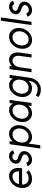

<svg xmlns="http://www.w3.org/2000/svg" viewBox="1696 -2436 953 4384"><g transform="rotate(-90 2172.0 -243.5)"><path d="M522 -215 526 -250Q543 -363 494 -437Q445 -512 346 -512Q244 -512 167 -436Q89 -359 74 -250Q59 -140 115 -64Q172 12 274 12Q395 12 477 -63L433 -120Q374 -66 285 -66Q223 -66 185 -109Q167 -130 158 -156.5Q149 -183 149 -215ZM334 -435Q395 -435 425 -394Q454 -352 452 -287H159Q177 -352 223 -392Q273 -435 334 -435Z M931 -419Q921 -462 887 -487Q852 -512 798 -512Q733 -512 685 -471Q636 -432 628 -371Q621 -316 654 -281Q671 -264 694 -250.5Q717 -237 746 -229Q762 -225 774.5 -220Q787 -215 797 -208Q842 -184 837 -146Q832 -112 802 -87Q771 -63 729 -63Q663 -63 646 -119L572 -93Q585 -46 625 -16Q662 12 720 12Q792 12 845 -32Q903 -77 912 -145Q921 -204 886 -244Q854 -282 785 -301Q773 -305 762 -309Q751 -313 741 -317Q699 -338 703 -370Q707 -399 730 -418Q753 -437 788 -437Q815 -437 834 -425Q852 -413 857 -392Z M1143 -500 1133 -424Q1138 -429 1142.5 -435Q1147 -441 1152 -445Q1215 -512 1308 -512Q1410 -512 1464 -436Q1519 -360 1504 -250Q1489 -141 1412 -64Q1335 12 1234 12Q1142 12 1098 -54Q1096 -59 1093 -64Q1090 -69 1087 -74L1049 200H974L1072 -500ZM1242 -66Q1313 -66 1365 -120Q1418 -174 1429 -250Q1440 -326 1402 -380Q1364 -434 1294 -434Q1225 -434 1174 -381Q1123 -328 1112 -250Q1101 -172 1136 -119Q1172 -66 1242 -66Z M2012 -500 2001 -423Q1998 -428 1995 -433.5Q1992 -439 1989 -444Q1945 -512 1851 -512Q1749 -512 1673 -436Q1596 -359 1581 -250Q1566 -139 1620 -64Q1676 12 1777 12Q1871 12 1935 -56Q1939 -60 1943.5 -65.5Q1948 -71 1952 -76L1942 0H2013L2083 -500ZM1842 -434Q1913 -434 1949 -381Q1966 -355 1972.5 -322Q1979 -289 1973 -250Q1968 -211 1952 -178.5Q1936 -146 1911 -119Q1860 -66 1791 -66Q1720 -66 1682 -120Q1645 -173 1656 -250Q1667 -326 1719 -380Q1772 -434 1842 -434Z M2422 -512Q2320 -512 2244 -436Q2167 -359 2152 -250Q2137 -139 2191 -64Q2247 12 2348 12Q2440 12 2502 -53Q2506 -58 2510.5 -63Q2515 -68 2519 -73Q2518 -63 2516.5 -56.5Q2515 -50 2513 -40Q2508 -2 2493.5 29.5Q2479 61 2456 86Q2407 140 2332 140Q2288 140 2253.5 130Q2219 120 2189 97L2147 160Q2170 176 2196 188Q2222 200 2253.5 206.5Q2285 213 2323 213Q2425 213 2500 141Q2575 68 2590 -48L2654 -500H2583L2572 -423Q2569 -428 2565.5 -434Q2562 -440 2559 -444Q2515 -512 2422 -512ZM2413 -434Q2484 -434 2520 -381Q2537 -355 2543.5 -322Q2550 -289 2544 -250Q2539 -211 2523 -178Q2507 -145 2482 -119Q2431 -66 2362 -66Q2291 -66 2253 -120Q2216 -173 2227 -250Q2238 -326 2290 -380Q2343 -434 2413 -434Z M3125 0 3163 -266Q3171 -321 3163 -365.5Q3155 -410 3132 -444Q3085 -512 2998 -512Q2918 -512 2862 -452Q2859 -449 2856 -445Q2853 -441 2850 -437L2859 -500H2786L2715 0H2790L2828 -267Q2838 -345 2882 -388Q2926 -434 2981 -434Q3037 -434 3068 -388Q3099 -342 3088 -267L3051 0Z M3513 -434Q3584 -434 3622 -380Q3659 -327 3648 -250Q3643 -211 3627.5 -179Q3612 -147 3586 -120Q3533 -66 3462 -66Q3392 -66 3354 -120Q3317 -173 3328 -250Q3333 -289 3349 -321.5Q3365 -354 3391 -380Q3443 -434 3513 -434ZM3525 -512Q3424 -512 3346 -436Q3268 -359 3253 -250Q3238 -140 3293 -64Q3349 12 3451 12Q3553 12 3630 -64Q3708 -140 3723 -250Q3738 -360 3682 -436Q3626 -512 3525 -512Z M3891 -700 3792 0H3867L3966 -700Z M4344 -419Q4334 -462 4300 -487Q4265 -512 4211 -512Q4146 -512 4098 -471Q4049 -432 4041 -371Q4034 -316 4067 -281Q4084 -264 4107 -250.5Q4130 -237 4159 -229Q4175 -225 4187.5 -220Q4200 -215 4210 -208Q4255 -184 4250 -146Q4245 -112 4215 -87Q4184 -63 4142 -63Q4076 -63 4059 -119L3985 -93Q3998 -46 4038 -16Q4075 12 4133 12Q4205 12 4258 -32Q4316 -77 4325 -145Q4334 -204 4299 -244Q4267 -282 4198 -301Q4186 -305 4175 -309Q4164 -313 4154 -317Q4112 -338 4116 -370Q4120 -399 4143 -418Q4166 -437 4201 -437Q4228 -437 4247 -425Q4265 -413 4270 -392Z"/></g></svg>

Font: Unageo
Style: Regular-Italic
Weight: 400
Designer: Richard Sepsi
Foundry: Richard Sepsi
Version: Version 2.000